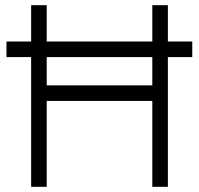

<svg xmlns="http://www.w3.org/2000/svg" viewBox="-20 -720 766 740"><path d="M100 0H160V-331H567V0H627V-700H567V-391H160V-700H100ZM5 -500H721V-560H5Z"/></svg>

Font: Unageo
Style: Light
Weight: 300
Designer: Richard Sepsi
Foundry: Richard Sepsi
Version: Version 2.000